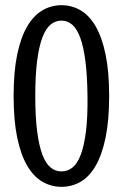

<svg xmlns="http://www.w3.org/2000/svg" viewBox="-20 -703 471 736"><path d="M398.4 -335Q398.4 -241.7 384.8 -175.8Q371.1 -109.9 346.9 -67.9Q322.8 -25.9 289.1 -6.3Q255.4 13.2 215.8 13.2Q176.3 13.2 142.6 -6.3Q108.9 -25.9 84.2 -67.9Q59.6 -109.9 45.9 -175.8Q32.2 -241.7 32.2 -335Q32.2 -427.7 45.9 -493.7Q59.6 -559.6 84.2 -601.6Q108.9 -643.6 142.6 -663.3Q176.3 -683.1 215.8 -683.1Q255.4 -683.1 289.1 -663.3Q322.8 -643.6 346.9 -601.6Q371.1 -559.6 384.8 -493.7Q398.4 -427.7 398.4 -335ZM315.4 -335Q314.5 -413.6 307.4 -468.8Q300.3 -523.9 287.6 -558.3Q274.9 -592.8 256.8 -608.4Q238.8 -624 215.8 -624Q192.4 -624 173.8 -608.6Q155.3 -593.3 142.3 -558.8Q129.4 -524.4 122.3 -469.5Q115.2 -414.6 115.2 -335Q115.2 -254.9 122.3 -200Q129.4 -145 142.3 -110.6Q155.3 -76.2 173.8 -61Q192.4 -45.9 215.8 -45.9Q239.3 -45.9 258.1 -61Q276.9 -76.2 289.8 -110.6Q302.7 -145 309.6 -200Q316.4 -254.9 315.4 -335Z"/></svg>

Font: Crushed
Style: Regular
Weight: 400
Width: 3
Designer: Astigmatic (AOETI)
Foundry: Astigmatic (AOETI)
Version: Version 001.001